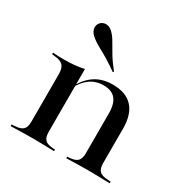

<svg xmlns="http://www.w3.org/2000/svg" viewBox="-153 -804 924 942"><g transform="rotate(30 309.5 -333.5)"><path d="M154.8 -2.4Q121 -2.4 92.3 -1.6Q63.7 -0.8 28.2 0V-8.9L46 -10.5Q79 -12.1 92.3 -25.4Q105.6 -38.7 105.6 -70.2V-207.3H204V-70.2Q204 -38.7 216.5 -25.4Q229 -12.1 261.3 -9.7L274.2 -8.9V0Q240.3 -0.8 212.9 -1.6Q185.5 -2.4 154.8 -2.4ZM105.6 -207.3V-337.9Q105.6 -372.6 91.9 -387.5Q78.2 -402.4 41.9 -405.6L28.2 -407.3V-416.1Q50 -414.5 62.9 -414.1Q75.8 -413.7 91.9 -413.7Q124.2 -413.7 152 -416.5Q179.8 -419.4 204 -425V-416.1V-207.3ZM414.5 -207.3V-294.4Q414.5 -349.2 392.3 -375.4Q370.2 -401.6 323.4 -401.6Q277.4 -401.6 243.1 -374.2Q208.9 -346.8 180.6 -287.1L179.8 -292.7Q210.5 -362.1 254.4 -394.8Q298.4 -427.4 361.3 -427.4Q436.3 -427.4 474.2 -386.3Q512.1 -345.2 512.1 -264.5V-207.3ZM462.9 -2.4Q432.3 -2.4 404.8 -1.6Q377.4 -0.8 343.5 0V-8.9L356.5 -9.7Q388.7 -12.1 401.6 -25.4Q414.5 -38.7 414.5 -70.2V-207.3H512.1V-70.2Q512.1 -38.7 525.4 -25.4Q538.7 -12.1 571.8 -10.5L589.5 -8.9V0Q554 -0.8 525.4 -1.6Q496.8 -2.4 462.9 -2.4ZM329.8 -479.8Q298.4 -502.4 272.6 -518.1Q246.8 -533.9 225.8 -545.2Q204.8 -556.5 188.7 -566.9Q172.6 -577.4 160.5 -588.7Q144.4 -604.8 143.1 -623.4Q141.9 -641.9 154 -654.8Q166.9 -667.7 185.5 -667.3Q204 -666.9 221 -650.8Q237.9 -634.7 251.6 -610.9Q265.3 -587.1 283.9 -555.6Q302.4 -524.2 333.9 -484.7Z"/></g></svg>

Font: Playfair 144pt SemiExpanded SemiBold
Style: Regular
Weight: 600
Width: 6
Designer: Claus Eggers Sørensen
Foundry: Claus Eggers Sørensen
Version: Version 2.203